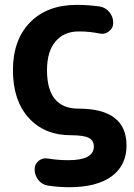

<svg xmlns="http://www.w3.org/2000/svg" viewBox="-20 -577 562 804"><path d="M176.8 -283.2Q176.8 -122.1 308.6 -122.1Q509.8 -122.1 509.8 32.2Q509.8 115.2 447.8 161.1Q385.7 207 269.5 207Q226.6 207 180.7 200.2Q156.2 196.3 140.6 176.8Q125 157.2 125 131.8Q125 110.4 141.6 96.7Q155.3 85.9 171.9 85.9Q175.8 85.9 180.7 86.9Q223.6 93.8 266.6 93.8Q373 93.8 373 36.1Q373 11.7 352.1 0.5Q331.1 -10.7 277.3 -10.7Q166 -10.7 100.1 -83.5Q34.2 -156.2 34.2 -283.2Q34.2 -410.2 106 -483.4Q177.7 -556.6 301.8 -556.6Q348.6 -556.6 397.5 -549.8Q421.9 -545.9 438 -526.4Q454.1 -506.8 454.1 -481.4V-480.5Q454.1 -459 436.5 -446.3Q423.8 -435.5 408.2 -435.5Q403.3 -435.5 398.4 -436.5Q354.5 -445.3 314.5 -445.3Q311.5 -445.3 308.6 -445.3Q248 -445.3 212.4 -403.3Q176.8 -361.3 176.8 -283.2Z"/></svg>

Font: Gen Jyuu Gothic P Bold
Style: Bold
Weight: 700
Designer: [Source Han Sans]
Ryoko NISHIZUKA  (kana & ideographs); Paul D. Hunt (Latin, Greek & Cyrillic); Wenlong ZHANG  (bopomofo
Version: Version 1.002.20150607